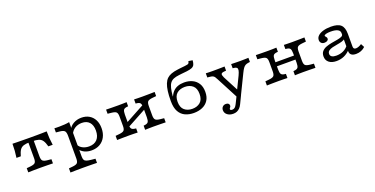

<svg xmlns="http://www.w3.org/2000/svg" viewBox="-24 -1446 4789 2451"><g transform="rotate(-20 2370.0 -221.0)"><path d="M293.5 -2.4Q240.3 -2.4 201.6 -1.6Q162.9 -0.8 125.8 0V-56.5L175 -61.3Q225 -66.1 241.1 -82.3Q257.3 -98.4 257.3 -142.7V-206.5H329.8V-142.7Q329.8 -98.4 346 -82.3Q362.1 -66.1 412.1 -61.3L461.3 -56.5V0Q424.2 -0.8 385.5 -1.6Q346.8 -2.4 293.5 -2.4ZM279 -355.6Q224.2 -355.6 191.5 -345.2Q158.9 -334.7 139.9 -306.9Q121 -279 106.5 -225H47.6Q54.8 -273.4 58.1 -317.7Q61.3 -362.1 61.3 -412.1Q96 -411.3 129.8 -410.5Q163.7 -409.7 198.4 -409.7L279 -408.9H308.1H388.7Q423.4 -408.9 457.3 -409.7Q491.1 -410.5 525.8 -411.3Q525.8 -361.3 529 -316.9Q532.3 -272.6 539.5 -224.2H480.6Q466.1 -278.2 447.2 -306Q428.2 -333.9 396 -344.4Q363.7 -354.8 308.1 -354.8ZM257.3 -206.5V-371H329.8V-206.5Z M799.2 183.9Q746 183.9 707.3 184.7Q668.5 185.5 631.5 186.3V129.8L680.6 125Q730.6 120.2 746.8 104Q762.9 87.9 762.9 43.5V-206.5H835.5V43.5Q835.5 73.4 844 89.5Q852.4 105.6 875.8 113.3Q899.2 121 941.9 125L991.9 129.8V186.3Q963.7 185.5 934.7 185.1Q905.6 184.7 873 184.3Q840.3 183.9 799.2 183.9ZM999.2 -424.2Q1059.7 -424.2 1104.4 -398Q1149.2 -371.8 1173.8 -323.8Q1198.4 -275.8 1198.4 -210.5Q1198.4 -142.7 1171.8 -92.3Q1145.2 -41.9 1097.2 -14.1Q1049.2 13.7 984.7 13.7Q931.5 13.7 889.9 -6Q848.4 -25.8 821.8 -62.9L833.1 -112.9Q849.2 -82.3 886.7 -63.7Q924.2 -45.2 971 -45.2Q1041.9 -45.2 1081 -87.5Q1120.2 -129.8 1120.2 -207.3Q1120.2 -280.6 1084.3 -320.2Q1048.4 -359.7 982.3 -359.7Q928.2 -359.7 886.7 -333.1Q845.2 -306.5 826.6 -258.9L820.2 -317.7Q841.1 -367.7 889.5 -396Q937.9 -424.2 999.2 -424.2ZM762.9 -206.5V-263.7Q762.9 -312.9 746.8 -330.6Q730.6 -348.4 680.6 -353.2L631.5 -358.1V-414.5Q642.7 -413.7 659.7 -413.3Q676.6 -412.9 696.8 -412.9Q735.5 -412.9 772.2 -415.7Q808.9 -418.5 835.5 -424.2V-414.5V-206.5Z M1825 -2.4Q1790.3 -2.4 1764.1 -1.6Q1737.9 -0.8 1713.7 0V-56.5L1722.6 -57.3Q1764.5 -61.3 1776.6 -79.8Q1788.7 -98.4 1788.7 -142.7V-206.5H1861.3V-142.7Q1861.3 -98.4 1877.4 -82.3Q1893.5 -66.1 1943.5 -61.3L1992.7 -56.5V0Q1955.6 -0.8 1916.9 -1.6Q1878.2 -2.4 1825 -2.4ZM1500.8 -2.4Q1447.6 -2.4 1408.9 -1.6Q1370.2 -0.8 1333.1 0V-56.5L1382.3 -61.3Q1432.3 -66.1 1448.4 -82.3Q1464.5 -98.4 1464.5 -142.7V-270.2Q1464.5 -315.3 1448.4 -331Q1432.3 -346.8 1382.3 -351.6L1333.1 -356.5V-412.9Q1370.2 -412.1 1408.9 -411.3Q1447.6 -410.5 1500.8 -410.5Q1536.3 -410.5 1562.1 -411.3Q1587.9 -412.1 1612.1 -412.9V-356.5L1603.2 -355.6Q1561.3 -352.4 1549.2 -333.9Q1537.1 -315.3 1537.1 -270.2V-142.7Q1537.1 -98.4 1549.2 -79.8Q1561.3 -61.3 1603.2 -57.3L1612.1 -56.5V0Q1587.9 -0.8 1562.1 -1.6Q1536.3 -2.4 1500.8 -2.4ZM1788.7 -206.5V-270.2Q1788.7 -315.3 1776.6 -333.9Q1764.5 -352.4 1722.6 -355.6L1713.7 -356.5V-412.9Q1737.9 -412.1 1764.1 -411.3Q1790.3 -410.5 1825 -410.5Q1878.2 -410.5 1916.9 -411.3Q1955.6 -412.1 1992.7 -412.9V-356.5L1943.5 -351.6Q1893.5 -346.8 1877.4 -331Q1861.3 -315.3 1861.3 -270.2V-206.5ZM1493.5 -84.7V-146.8L1830.6 -329.8V-267.7Z M2374.2 11.3Q2309.7 11.3 2258.1 -12.1Q2206.5 -35.5 2176.6 -88.7Q2146.8 -141.9 2146.8 -231.5Q2146.8 -309.7 2154.4 -366.1Q2162.1 -422.6 2177.8 -461.7Q2193.5 -500.8 2217.7 -524.2Q2241.1 -546.8 2277.8 -560.5Q2314.5 -574.2 2365.3 -580.6Q2380.6 -583.1 2396.8 -584.7Q2412.9 -586.3 2430.2 -588.3Q2447.6 -590.3 2465.3 -591.9Q2492.7 -595.2 2505.6 -598.4Q2518.5 -601.6 2523.8 -610.1Q2529 -618.5 2532.3 -635.5L2587.1 -627.4Q2584.7 -589.5 2574.2 -568.1Q2563.7 -546.8 2539.1 -536.3Q2514.5 -525.8 2468.5 -520.2Q2444.4 -517.7 2425 -515.7Q2405.6 -513.7 2389.5 -512.1Q2373.4 -510.5 2357.3 -508.1Q2313.7 -503.2 2284.3 -491.1Q2254.8 -479 2236.3 -454.8Q2217.7 -430.6 2207.3 -388.3Q2196.8 -346 2191.1 -280.6H2208.1L2187.1 -262.9Q2204.8 -310.5 2232.7 -340.3Q2260.5 -370.2 2299.2 -384.3Q2337.9 -398.4 2386.3 -398.4Q2447.6 -398.4 2496 -375.8Q2544.4 -353.2 2573 -308.1Q2601.6 -262.9 2601.6 -193.5Q2601.6 -124.2 2571.8 -78.6Q2541.9 -33.1 2490.3 -10.9Q2438.7 11.3 2374.2 11.3ZM2374.2 -45.2Q2439.5 -45.2 2481.5 -81Q2523.4 -116.9 2523.4 -193.5Q2523.4 -270.2 2481.9 -306Q2440.3 -341.9 2375 -341.9Q2308.9 -341.9 2266.9 -306.5Q2225 -271 2225 -193.5Q2225 -116.9 2266.9 -81Q2308.9 -45.2 2374.2 -45.2Z M2958.9 6.5 2805.6 -286.3Q2793.5 -311.3 2783.9 -324.6Q2774.2 -337.9 2760.5 -344.4Q2746.8 -350.8 2721 -353.2L2687.9 -356.5V-412.9Q2702.4 -412.1 2729 -411.3Q2755.6 -410.5 2778.2 -410.5H2780.6H2779Q2805.6 -410.5 2837.1 -410.9Q2868.5 -411.3 2896.8 -411.7Q2925 -412.1 2942.7 -412.9V-356.5L2915.3 -354Q2882.3 -350.8 2875.8 -336.7Q2869.4 -322.6 2887.1 -285.5L3008.9 -52.4L2982.3 -59.7L3071.8 -243.5Q3091.1 -284.7 3094.4 -307.7Q3097.6 -330.6 3086.7 -341.1Q3075.8 -351.6 3052.4 -354L3032.3 -356.5V-412.9Q3059.7 -412.1 3089.9 -411.3Q3120.2 -410.5 3150 -410.5Q3180.6 -410.5 3210.9 -411.3Q3241.1 -412.1 3266.9 -412.9V-356.5L3246.8 -354Q3221.8 -350.8 3204.4 -341.5Q3187.1 -332.3 3172.2 -311.3Q3157.3 -290.3 3138.7 -251.6L3012.9 6.5ZM2842.7 192.7Q2794.4 192.7 2762.9 168.1Q2731.5 143.5 2731.5 105.6Q2731.5 77.4 2748.8 59.7Q2766.1 41.9 2794.4 41.9Q2815.3 41.9 2827.4 51.6Q2839.5 61.3 2839.5 77.4Q2839.5 88.7 2834.7 96.4Q2829.8 104 2825 110.1Q2820.2 116.1 2820.2 123.4Q2820.2 139.5 2846.8 139.5Q2867.7 139.5 2882.3 127.8Q2896.8 116.1 2911.3 87.1L2968.5 -29L3016.9 -0.8L2964.5 108.1Q2950.8 137.1 2932.7 155.6Q2914.5 174.2 2892.3 183.5Q2870.2 192.7 2842.7 192.7Z M3859.7 -2.4Q3825 -2.4 3798.8 -1.6Q3772.6 -0.8 3748.4 0V-56.5L3757.3 -57.3Q3799.2 -61.3 3811.3 -79.8Q3823.4 -98.4 3823.4 -142.7V-206.5H3896V-142.7Q3896 -98.4 3912.1 -82.3Q3928.2 -66.1 3978.2 -61.3L4027.4 -56.5V0Q3990.3 -0.8 3951.6 -1.6Q3912.9 -2.4 3859.7 -2.4ZM3535.5 -2.4Q3482.3 -2.4 3443.5 -1.6Q3404.8 -0.8 3367.7 0V-56.5L3416.9 -61.3Q3466.9 -66.1 3483.1 -82.3Q3499.2 -98.4 3499.2 -142.7V-270.2Q3499.2 -315.3 3483.1 -331Q3466.9 -346.8 3416.9 -351.6L3367.7 -356.5V-412.9Q3404.8 -412.1 3443.5 -411.3Q3482.3 -410.5 3535.5 -410.5Q3571 -410.5 3596.8 -411.3Q3622.6 -412.1 3646.8 -412.9V-356.5L3637.9 -355.6Q3596 -352.4 3583.9 -333.9Q3571.8 -315.3 3571.8 -270.2V-142.7Q3571.8 -98.4 3583.9 -79.8Q3596 -61.3 3637.9 -57.3L3646.8 -56.5V0Q3622.6 -0.8 3596.8 -1.6Q3571 -2.4 3535.5 -2.4ZM3823.4 -206.5V-270.2Q3823.4 -315.3 3811.3 -333.9Q3799.2 -352.4 3757.3 -355.6L3748.4 -356.5V-412.9Q3772.6 -412.1 3798.8 -411.3Q3825 -410.5 3859.7 -410.5Q3912.9 -410.5 3951.6 -411.3Q3990.3 -412.1 4027.4 -412.9V-356.5L3978.2 -351.6Q3928.2 -346.8 3912.1 -331Q3896 -315.3 3896 -270.2V-206.5ZM3544.4 -186.3V-241.1H3849.2V-186.3Z M4491.9 -206.5V-303.2Q4491.9 -335.5 4460.1 -352Q4428.2 -368.5 4367.7 -368.5Q4328.2 -368.5 4303.2 -361.7Q4278.2 -354.8 4278.2 -343.5Q4278.2 -337.9 4283.9 -331.9Q4289.5 -325.8 4295.2 -317.7Q4300.8 -309.7 4300.8 -297.6Q4300.8 -281.5 4285.5 -271.4Q4270.2 -261.3 4245.2 -261.3Q4219.4 -261.3 4203.6 -277Q4187.9 -292.7 4187.9 -317.7Q4187.9 -350.8 4213.3 -375Q4238.7 -399.2 4284.3 -412.9Q4329.8 -426.6 4390.3 -426.6Q4483.9 -426.6 4524.2 -389.5Q4564.5 -352.4 4564.5 -266.9V-206.5ZM4312.1 11.3Q4247.6 11.3 4210.5 -18.5Q4173.4 -48.4 4173.4 -100Q4173.4 -143.5 4196.4 -169Q4219.4 -194.4 4255.6 -207.7Q4291.9 -221 4332.7 -228.2Q4373.4 -235.5 4409.7 -241.5Q4446 -247.6 4469.4 -258.1Q4492.7 -268.5 4492.7 -289.5L4501.6 -223.4Q4484.7 -207.3 4454.4 -198.8Q4424.2 -190.3 4389.1 -184.7Q4354 -179 4323 -171.4Q4291.9 -163.7 4271.8 -148.8Q4251.6 -133.9 4251.6 -106.5Q4251.6 -81.5 4272.2 -68.1Q4292.7 -54.8 4332.3 -54.8Q4385.5 -54.8 4429.4 -75.4Q4473.4 -96 4502.4 -137.9L4503.2 -74.2Q4464.5 -31.5 4416.5 -10.1Q4368.5 11.3 4312.1 11.3ZM4564.5 -94.4Q4564.5 -75 4573 -65.7Q4581.5 -56.5 4599.2 -56.5Q4615.3 -56.5 4635.5 -64.1Q4655.6 -71.8 4677.4 -85.5L4702.4 -37.9Q4677.4 -13.7 4645.6 -1.2Q4613.7 11.3 4577.4 11.3Q4535.5 11.3 4513.7 -6Q4491.9 -23.4 4491.9 -57.3V-206.5H4564.5Z"/></g></svg>

Font: Playfair 5pt SemiExpanded Light
Style: Regular
Weight: 300
Width: 6
Designer: Claus Eggers Sørensen
Foundry: Claus Eggers Sørensen
Version: Version 2.203